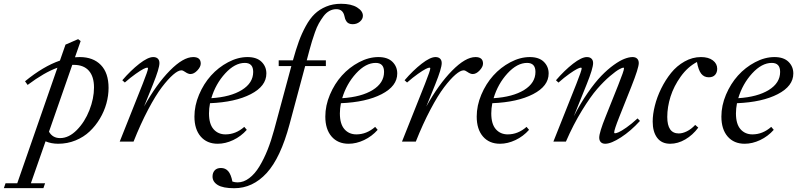

<svg xmlns="http://www.w3.org/2000/svg" viewBox="-139 -745 4193 1010"><path d="M167 11.2Q131.3 11.2 100.6 -1.5L23.4 219.2H98.1L89.4 244.6H-118.7L-109.9 219.2H-48.3L163.1 -388.7Q95.2 -364.7 6.3 -298.3L-7.3 -317.4Q88.4 -396 176.3 -426.3L205.6 -510.3L272 -539.1L285.2 -528.8L255.4 -443.8Q272 -444.8 280.3 -444.8Q351.1 -444.8 391.6 -403.1Q432.1 -361.3 432.1 -282.7Q432.1 -242.2 420.7 -200.7Q409.2 -159.2 386.5 -121.1Q363.8 -83 332.5 -53.5Q301.3 -23.9 258.3 -6.3Q215.3 11.2 167 11.2ZM249 -403.8H241.2L118.7 -52.2Q137.7 -18.6 177.2 -18.6Q223.1 -18.6 265.1 -61Q307.1 -103.5 331.3 -165.3Q355.5 -227.1 355.5 -284.7Q355.5 -342.3 328.4 -373Q301.3 -403.8 249 -403.8Z M490.7 0 611.8 -304.2Q639.6 -374.5 639.6 -385.3Q639.6 -389.2 635.3 -389.2Q629.4 -389.2 615.2 -382.1Q601.1 -375 574.5 -356.2Q547.9 -337.4 517.6 -311L504.4 -322.8Q548.8 -374.5 594 -409.7Q639.2 -444.8 667 -444.8Q682.6 -444.8 691.2 -436.5Q699.7 -428.2 699.7 -413.1Q699.7 -385.3 666 -301.8L618.7 -184.6Q684.1 -302.2 754.4 -373.5Q824.7 -444.8 877.4 -444.8Q917 -444.8 917 -410.6Q917 -393.6 899.2 -374.5Q881.3 -355.5 862.8 -355.5Q850.6 -355.5 834 -367.2Q823.2 -375 814.9 -375Q798.3 -375 772 -352.3Q745.6 -329.6 712.6 -286.4Q679.7 -243.2 640.1 -168.2Q600.6 -93.3 563.5 0Z M1006.3 11.2Q949.7 11.2 916.7 -26.9Q883.8 -64.9 883.8 -131.8Q883.8 -189.5 908 -246.8Q932.1 -304.2 970.9 -347.4Q1009.8 -390.6 1061 -417.7Q1112.3 -444.8 1163.1 -444.8Q1211.4 -444.8 1236.8 -419.9Q1262.2 -395 1262.2 -358.4Q1262.2 -292 1180.4 -249.8Q1098.6 -207.5 965.8 -202.1Q960.4 -173.8 960.4 -148.4Q960.4 -92.8 984.4 -65.4Q1008.3 -38.1 1047.4 -38.1Q1101.1 -38.1 1146 -77.6L1159.2 -62Q1128.9 -27.8 1087.9 -8.3Q1046.9 11.2 1006.3 11.2ZM1148.9 -414.1Q1096.2 -414.1 1045.7 -358.9Q995.1 -303.7 972.7 -228.5Q1073.7 -234.9 1133.3 -271.7Q1192.9 -308.6 1192.9 -366.7Q1192.9 -414.1 1148.9 -414.1Z M1093.3 245.1Q1034.2 245.1 1006.6 228.3Q979 211.4 979 183.6Q979 164.1 990.2 151.4Q1001.5 138.7 1023.4 138.7Q1046.9 138.7 1061.5 155.5Q1076.2 172.4 1083.5 210Q1096.7 214.4 1110.8 214.4Q1142.6 214.4 1172.1 192.1Q1201.7 169.9 1225.6 130.4Q1249.5 90.8 1268.6 43Q1287.6 -4.9 1303.2 -62.5L1393.6 -397.5H1327.1V-427.7H1401.9Q1418 -485.4 1432.9 -526.6Q1447.8 -567.9 1469.5 -607.7Q1491.2 -647.5 1516.4 -671.6Q1541.5 -695.8 1576.7 -710.4Q1611.8 -725.1 1655.3 -725.1Q1708.5 -725.1 1739.3 -706.1Q1770 -687 1770 -662.1Q1770 -644.5 1754.2 -631.1Q1738.3 -617.7 1716.3 -617.7Q1704.6 -617.7 1696.3 -621.6Q1688 -625.5 1683.3 -632.8Q1678.7 -640.1 1676.5 -646.2Q1674.3 -652.3 1672.9 -660.2Q1665 -696.8 1630.4 -696.8Q1610.8 -696.8 1593.5 -687.3Q1576.2 -677.7 1562.5 -659.2Q1548.8 -640.6 1538.1 -621.6Q1527.3 -602.5 1517.6 -574.5Q1507.8 -546.4 1502.2 -528.1Q1496.6 -509.8 1489.3 -482.9L1474.6 -427.7H1575.2V-397.5H1466.3L1384.3 -91.8Q1336.9 85.4 1263.7 165.3Q1190.4 245.1 1093.3 245.1Z M1694.8 11.2Q1638.2 11.2 1605.2 -26.9Q1572.3 -64.9 1572.3 -131.8Q1572.3 -189.5 1596.4 -246.8Q1620.6 -304.2 1659.4 -347.4Q1698.2 -390.6 1749.5 -417.7Q1800.8 -444.8 1851.6 -444.8Q1899.9 -444.8 1925.3 -419.9Q1950.7 -395 1950.7 -358.4Q1950.7 -292 1868.9 -249.8Q1787.1 -207.5 1654.3 -202.1Q1648.9 -173.8 1648.9 -148.4Q1648.9 -92.8 1672.9 -65.4Q1696.8 -38.1 1735.8 -38.1Q1789.6 -38.1 1834.5 -77.6L1847.7 -62Q1817.4 -27.8 1776.4 -8.3Q1735.4 11.2 1694.8 11.2ZM1837.4 -414.1Q1784.7 -414.1 1734.1 -358.9Q1683.6 -303.7 1661.1 -228.5Q1762.2 -234.9 1821.8 -271.7Q1881.3 -308.6 1881.3 -366.7Q1881.3 -414.1 1837.4 -414.1Z M1975.6 0 2096.7 -304.2Q2124.5 -374.5 2124.5 -385.3Q2124.5 -389.2 2120.1 -389.2Q2114.3 -389.2 2100.1 -382.1Q2085.9 -375 2059.3 -356.2Q2032.7 -337.4 2002.4 -311L1989.3 -322.8Q2033.7 -374.5 2078.9 -409.7Q2124 -444.8 2151.9 -444.8Q2167.5 -444.8 2176 -436.5Q2184.6 -428.2 2184.6 -413.1Q2184.6 -385.3 2150.9 -301.8L2103.5 -184.6Q2168.9 -302.2 2239.3 -373.5Q2309.6 -444.8 2362.3 -444.8Q2401.9 -444.8 2401.9 -410.6Q2401.9 -393.6 2384 -374.5Q2366.2 -355.5 2347.7 -355.5Q2335.4 -355.5 2318.8 -367.2Q2308.1 -375 2299.8 -375Q2283.2 -375 2256.8 -352.3Q2230.5 -329.6 2197.5 -286.4Q2164.6 -243.2 2125 -168.2Q2085.4 -93.3 2048.3 0Z M2491.2 11.2Q2434.6 11.2 2401.6 -26.9Q2368.7 -64.9 2368.7 -131.8Q2368.7 -189.5 2392.8 -246.8Q2417 -304.2 2455.8 -347.4Q2494.6 -390.6 2545.9 -417.7Q2597.2 -444.8 2647.9 -444.8Q2696.3 -444.8 2721.7 -419.9Q2747.1 -395 2747.1 -358.4Q2747.1 -292 2665.3 -249.8Q2583.5 -207.5 2450.7 -202.1Q2445.3 -173.8 2445.3 -148.4Q2445.3 -92.8 2469.2 -65.4Q2493.2 -38.1 2532.2 -38.1Q2585.9 -38.1 2630.9 -77.6L2644 -62Q2613.8 -27.8 2572.8 -8.3Q2531.7 11.2 2491.2 11.2ZM2633.8 -414.1Q2581.1 -414.1 2530.5 -358.9Q2480 -303.7 2457.5 -228.5Q2558.6 -234.9 2618.2 -271.7Q2677.7 -308.6 2677.7 -366.7Q2677.7 -414.1 2633.8 -414.1Z M2772 0 2893.1 -304.2Q2920.9 -374.5 2920.9 -385.3Q2920.9 -389.2 2916.5 -389.2Q2910.6 -389.2 2896.5 -382.1Q2882.3 -375 2855.7 -356.2Q2829.1 -337.4 2798.8 -310.5L2785.6 -322.8Q2830.1 -374.5 2875.2 -409.7Q2920.4 -444.8 2948.2 -444.8Q2963.9 -444.8 2972.4 -436.5Q2981 -428.2 2981 -413.1Q2981 -385.3 2947.3 -301.8L2879.4 -133.3Q2914.6 -201.7 2952.9 -256.8Q2991.2 -312 3024.4 -346.2Q3057.6 -380.4 3089.6 -403.3Q3121.6 -426.3 3145.8 -435.5Q3169.9 -444.8 3188.5 -444.8Q3204.1 -444.8 3212.6 -436.5Q3221.2 -428.2 3221.2 -413.1Q3221.2 -387.7 3182.1 -289.1L3118.7 -129.9Q3091.8 -62 3091.8 -48.3Q3091.8 -43.9 3096.2 -43.9Q3102.5 -43.9 3115.7 -49.6Q3128.9 -55.2 3156 -74Q3183.1 -92.8 3214.8 -122.1L3227.5 -108.9Q3179.7 -56.2 3127.7 -22.5Q3075.7 11.2 3044.9 11.2Q3029.8 11.2 3021.5 2.7Q3013.2 -5.9 3013.2 -21Q3013.2 -48.3 3047.4 -132.8L3112.8 -296.4Q3143.6 -373.5 3143.6 -385.3Q3143.6 -389.2 3139.6 -389.2Q3134.8 -389.2 3118.2 -380.4Q3101.6 -371.6 3069.6 -344.5Q3037.6 -317.4 3002.4 -277.1Q2967.3 -236.8 2922.4 -163.8Q2877.4 -90.8 2837.9 0Z M3386.7 11.2Q3341.3 11.2 3317.9 -20.3Q3294.4 -51.8 3294.4 -105.5Q3294.4 -143.6 3305.7 -188.7Q3316.9 -233.9 3339.1 -279.1Q3361.3 -324.2 3391.1 -361.3Q3420.9 -398.4 3462.2 -421.6Q3503.4 -444.8 3548.3 -444.8Q3587.9 -444.8 3610.8 -427.5Q3633.8 -410.2 3633.8 -383.3Q3633.8 -363.8 3622.6 -351.1Q3611.3 -338.4 3589.4 -338.4Q3564.5 -338.4 3549.6 -357.4Q3534.7 -376.5 3527.3 -418.9Q3478.5 -393.1 3442.1 -342.5Q3405.8 -292 3388.4 -237.1Q3371.1 -182.1 3371.1 -129.9Q3371.1 -43 3431.6 -43Q3451.2 -43 3474.1 -54.2Q3497.1 -65.4 3518.1 -87.9L3534.2 -73.7Q3504.9 -34.2 3465.8 -11.5Q3426.8 11.2 3386.7 11.2Z M3778.3 11.2Q3721.7 11.2 3688.7 -26.9Q3655.8 -64.9 3655.8 -131.8Q3655.8 -189.5 3679.9 -246.8Q3704.1 -304.2 3742.9 -347.4Q3781.7 -390.6 3833 -417.7Q3884.3 -444.8 3935.1 -444.8Q3983.4 -444.8 4008.8 -419.9Q4034.2 -395 4034.2 -358.4Q4034.2 -292 3952.4 -249.8Q3870.6 -207.5 3737.8 -202.1Q3732.4 -173.8 3732.4 -148.4Q3732.4 -92.8 3756.3 -65.4Q3780.3 -38.1 3819.3 -38.1Q3873 -38.1 3918 -77.6L3931.2 -62Q3900.9 -27.8 3859.9 -8.3Q3818.8 11.2 3778.3 11.2ZM3920.9 -414.1Q3868.2 -414.1 3817.6 -358.9Q3767.1 -303.7 3744.6 -228.5Q3845.7 -234.9 3905.3 -271.7Q3964.8 -308.6 3964.8 -366.7Q3964.8 -414.1 3920.9 -414.1Z"/></svg>

Font: Elstob
Style: Italic
Weight: 400
Italic angle: -20°
Designer: Peter S. Baker
Version: Version 1.015